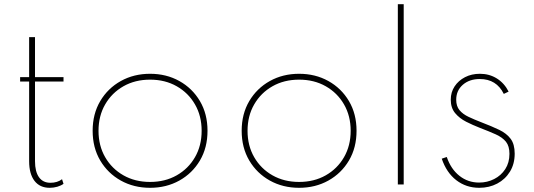

<svg xmlns="http://www.w3.org/2000/svg" viewBox="-20 -880 2550 916"><path d="M217 16Q170 16 144.5 -17.2Q119 -50.5 119 -111V-491H76V-512H119V-703H147V-512H283V-491H147V-111Q147 -61 166 -34.5Q185 -8 220.5 -8Q253.5 -8 276 -25L283 -3Q271.5 5.5 253.8 10.8Q236 16 217 16Z M696 16Q618.5 16 556.5 -18.5Q494.5 -53 458.2 -114.2Q422 -175.5 422 -256Q422 -336.5 458.2 -397.8Q494.5 -459 556.5 -493.5Q618.5 -528 696 -528Q773.5 -528 835.5 -493.5Q897.5 -459 933.8 -397.8Q970 -336.5 970 -256Q970 -175.5 933.8 -114.2Q897.5 -53 835.5 -18.5Q773.5 16 696 16ZM696 -12Q767.5 -12 823 -43.5Q878.5 -75 910.2 -130Q942 -185 942 -256Q942 -327 910.2 -382Q878.5 -437 823 -468.5Q767.5 -500 696 -500Q624.5 -500 569 -468.5Q513.5 -437 481.8 -382Q450 -327 450 -256Q450 -185 481.8 -130Q513.5 -75 569 -43.5Q624.5 -12 696 -12Z M1407 16Q1329.5 16 1267.5 -18.5Q1205.5 -53 1169.2 -114.2Q1133 -175.5 1133 -256Q1133 -336.5 1169.2 -397.8Q1205.5 -459 1267.5 -493.5Q1329.5 -528 1407 -528Q1484.5 -528 1546.5 -493.5Q1608.5 -459 1644.8 -397.8Q1681 -336.5 1681 -256Q1681 -175.5 1644.8 -114.2Q1608.5 -53 1546.5 -18.5Q1484.5 16 1407 16ZM1407 -12Q1478.5 -12 1534 -43.5Q1589.5 -75 1621.2 -130Q1653 -185 1653 -256Q1653 -327 1621.2 -382Q1589.5 -437 1534 -468.5Q1478.5 -500 1407 -500Q1335.5 -500 1280 -468.5Q1224.5 -437 1192.8 -382Q1161 -327 1161 -256Q1161 -185 1192.8 -130Q1224.5 -75 1280 -43.5Q1335.5 -12 1407 -12Z M1878 0V-860H1906V0Z M2266.5 16Q2204 16 2157 -20.2Q2110 -56.5 2087.5 -123L2111.5 -131Q2131 -73.5 2171.8 -41.2Q2212.5 -9 2266 -9Q2304.5 -9 2337.5 -25.8Q2370.5 -42.5 2390.5 -73.2Q2410.5 -104 2410.5 -146Q2410.5 -183 2393.8 -203.8Q2377 -224.5 2345.5 -238.8Q2314 -253 2269.5 -270Q2236 -283 2204 -299.2Q2172 -315.5 2151.2 -340.5Q2130.5 -365.5 2130.5 -404.5Q2130.5 -440 2148.8 -467.8Q2167 -495.5 2198.5 -511.8Q2230 -528 2269.5 -528Q2314.5 -528 2350.2 -505.8Q2386 -483.5 2406.5 -443L2383.5 -432Q2348.5 -503 2269 -503Q2219.5 -503 2188 -475.5Q2156.5 -448 2156.5 -404Q2156.5 -373.5 2172.2 -354.5Q2188 -335.5 2215.5 -322.5Q2243 -309.5 2278 -296Q2326.5 -277.5 2361.8 -260.5Q2397 -243.5 2416.2 -217.8Q2435.5 -192 2435.5 -147Q2435.5 -98 2413 -61.2Q2390.5 -24.5 2352.2 -4.2Q2314 16 2266.5 16Z"/></svg>

Font: Spartan Thin Thin
Style: Regular
Weight: 250
Version: Version 1.004